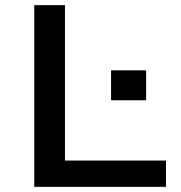

<svg xmlns="http://www.w3.org/2000/svg" viewBox="-20 -725 701 745"><path d="M113 0V-705H232V-102H624V0ZM411 -336V-452H547V-336Z"/></svg>

Font: Nunito Sans 7pt SemiExpanded SemiBold
Style: Regular
Weight: 600
Width: 6
Designer: Vernon Adams
Foundry: Vernon Adams
Version: Version 3.101;gftools[0.9.27]